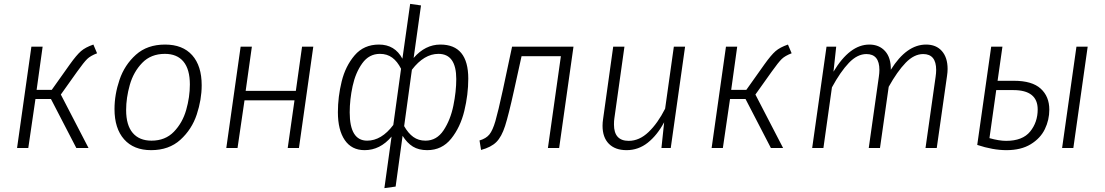

<svg xmlns="http://www.w3.org/2000/svg" viewBox="-20 -764 5702 991"><path d="M481 -489Q447 -476 430 -459.5Q413 -443 378 -394L294 -276L437 0H374L243 -253H163L126 0H68L142 -523H200L169 -300H247L340 -431Q375 -480 398 -500Q421 -520 462 -534Z M571 -201Q571 -276 597 -352.5Q623 -429 681.5 -481.5Q740 -534 832 -534Q923 -534 972 -479Q1021 -424 1021 -324Q1021 -250 995.5 -173Q970 -96 911 -42.5Q852 11 760 11Q670 11 620.5 -45Q571 -101 571 -201ZM960 -328Q960 -406 927 -446Q894 -486 831 -486Q759 -486 714 -439.5Q669 -393 650 -326Q631 -259 631 -196Q631 -118 665 -78Q699 -38 762 -38Q833 -38 877.5 -84Q922 -130 941 -196.5Q960 -263 960 -328Z M1500 -246H1242L1206 0H1148L1222 -523H1280L1248 -295H1507L1539 -523H1597L1523 0H1465Z M2001 -59Q1942 11 1862 11Q1795 11 1759.5 -41Q1724 -93 1724 -185Q1724 -264 1743.5 -343.5Q1763 -423 1810.5 -478.5Q1858 -534 1936 -534Q2018 -534 2057 -461L2097 -744L2153 -736L2115 -465Q2175 -534 2253 -534Q2397 -534 2397 -358Q2397 -276 2376.5 -191.5Q2356 -107 2308.5 -48Q2261 11 2185 11Q2141 11 2111 -7.5Q2081 -26 2058 -63L2022 199L1964 207ZM2010 -119 2050 -409Q2031 -447 2004.5 -466.5Q1978 -486 1941 -486Q1885 -486 1850 -437.5Q1815 -389 1800 -319.5Q1785 -250 1785 -184Q1785 -38 1875 -38Q1949 -38 2010 -119ZM2335 -356Q2335 -486 2243 -486Q2169 -486 2106 -404L2066 -113Q2087 -76 2113.5 -57Q2140 -38 2176 -38Q2234 -38 2269.5 -91.5Q2305 -145 2320 -218.5Q2335 -292 2335 -356Z M2866 0H2808L2875 -474H2672L2633 -297Q2605 -170 2587 -114Q2569 -58 2542 -31Q2515 -4 2463 10L2455 -39Q2489 -49 2506 -70Q2523 -91 2537 -139Q2551 -187 2576 -302L2623 -523H2940Z M3090 -115Q3090 -132 3093 -151L3145 -523H3203L3151 -153Q3149 -141 3149 -121Q3149 -37 3225 -37Q3280 -37 3327.5 -82.5Q3375 -128 3413 -203L3458 -523H3516L3442 0H3394L3408 -133Q3372 -66 3323.5 -27.5Q3275 11 3214 11Q3155 11 3122.5 -22Q3090 -55 3090 -115Z M4066 -489Q4032 -476 4015 -459.5Q3998 -443 3963 -394L3879 -276L4022 0H3959L3828 -253H3748L3711 0H3653L3727 -523H3785L3754 -300H3832L3925 -431Q3960 -480 3983 -500Q4006 -520 4047 -534Z M4871 -408Q4871 -392 4868 -372L4815 0H4757L4809 -367Q4812 -387 4812 -403Q4812 -485 4745 -485Q4698 -485 4654.5 -440Q4611 -395 4567 -316L4522 0H4464L4516 -367Q4519 -387 4519 -403Q4519 -485 4452 -485Q4405 -485 4361.5 -439.5Q4318 -394 4274 -313L4230 0H4172L4246 -523H4296L4282 -394Q4366 -534 4467 -534Q4518 -534 4548.5 -500Q4579 -466 4578 -404Q4659 -534 4760 -534Q4812 -534 4841.5 -500.5Q4871 -467 4871 -408Z M5396 -198Q5396 -145 5373 -97.5Q5350 -50 5300 -19.5Q5250 11 5175 11Q5105 11 5024 -16L5096 -523H5154L5129 -347H5214Q5307 -347 5351.5 -306.5Q5396 -266 5396 -198ZM5594 -523 5520 0H5462L5536 -523ZM5336 -199Q5336 -299 5210 -299H5122L5087 -51Q5137 -37 5173 -37Q5258 -37 5297 -85Q5336 -133 5336 -199Z"/></svg>

Font: Fira Sans Light
Style: Italic
Weight: 300
Italic angle: -8°
Designer: bBox Type GmbH & Carrois Corporate GbR & Edenspiekermann AG
Foundry: bBox Type GmbH & Carrois Corporate GbR & Edenspiekermann AG
Version: Version 4.301